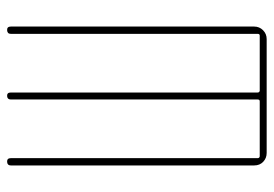

<svg xmlns="http://www.w3.org/2000/svg" viewBox="-135 -635 770 540"><g transform="rotate(-90 250.0 -365.0)"><path d="M89.8 0Q75.2 0 64.9 -9.8Q54.7 -19.5 54.7 -35.2V-719.7Q54.7 -729.5 64.9 -730Q75.2 -730.5 75.2 -719.7V-25.4Q75.2 -20.5 80.1 -19.5H235.4Q240.2 -19.5 240.2 -25.4V-719.7Q240.2 -729.5 250 -730Q259.8 -730.5 259.8 -719.7V-25.4Q259.8 -20.5 264.6 -19.5H419.9Q424.8 -19.5 424.8 -25.4V-719.7Q424.8 -729.5 435.1 -730Q445.3 -730.5 445.3 -719.7V-35.2Q445.3 -20.5 435.1 -10.3Q424.8 0 410.2 0Z"/></g></svg>

Font: Rounded-X Mgen+ 1m thin
Style: Regular
Weight: 100
Designer: [Source Han Sans]
Ryoko NISHIZUKA  (kana & ideographs); Paul D. Hunt (Latin, Greek & Cyrillic); Wenlong ZHANG  (bopomofo
Version: Version 1.059.20150602